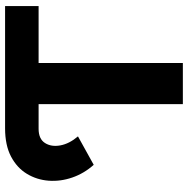

<svg xmlns="http://www.w3.org/2000/svg" viewBox="-12 -728 740 756"><g transform="rotate(-90 358.0 -350.0)"><path d="M326 0V-568H229Q189 -568 173 -543Q157 -518 163.5 -482.5Q170 -447 199 -413L87 -351Q53 -389 37 -435.5Q21 -482 24.5 -528.5Q28 -575 51.5 -614Q75 -653 119.5 -676.5Q164 -700 231 -700H712V-568H488V0Z"/></g></svg>

Font: Montserrat
Style: Bold
Weight: 700
Designer: Julieta Ulanovsky
Foundry: Julieta Ulanovsky
Version: Version 9.000; ttfautohint (v1.8.4.7-5d5b)